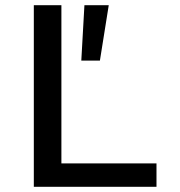

<svg xmlns="http://www.w3.org/2000/svg" viewBox="-20 -718 690 738"><path d="M110 0V-698H216V-90H581.5V0ZM292.5 -485 304.5 -698H398L364 -485Z"/></svg>

Font: Azeret Mono Thin
Style: Regular
Weight: 100
Designer: Martin Vácha
Foundry: Displaay
Version: Version 1.002